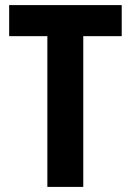

<svg xmlns="http://www.w3.org/2000/svg" viewBox="-20 -734 514 754"><path d="M307 0H166V-592H16V-714H458V-592H307Z"/></svg>

Font: Noto Sans Khmer Condensed
Style: Bold
Weight: 700
Width: 3
Designer: Danh Hong and the Monotype Design Team
Foundry: Monotype Imaging Inc.
Version: Version 2.004